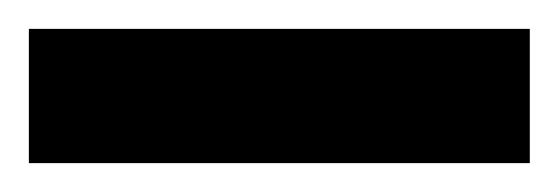

<svg xmlns="http://www.w3.org/2000/svg" viewBox="-20 0 387 133"><path d="M0 113V20H347V113Z"/></svg>

Font: Bricolage Grotesque 24pt Condensed Medium
Style: Regular
Weight: 500
Width: 3
Designer: Mathieu Triay
Foundry: Atelier Triay
Version: Version 1.001;gftools[0.9.33.dev8+g029e19f]